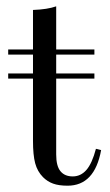

<svg xmlns="http://www.w3.org/2000/svg" viewBox="-20 -569 343 600"><path d="M296 -100Q275.8 11.3 191.1 11.3Q163.7 11.3 146 4.8Q128.2 -1.6 114.5 -15.3Q96.8 -33.1 89.9 -58.9Q83.1 -84.7 83.1 -128.2V-323.4H5.6V-339.5H83.1V-398.4H5.6V-414.5H83.1V-537.9Q128.2 -539.5 155.6 -549.2V-414.5H275V-398.4H155.6V-339.5H275V-323.4H155.6V-86.3Q155.6 -50 169 -33.9Q182.3 -17.7 207.3 -17.7Q232.3 -17.7 250 -37.9Q267.7 -58.1 279.8 -104Z"/></svg>

Font: Playfair Display
Style: Regular
Weight: 400
Designer: Claus Eggers Sørensen
Foundry: Claus Eggers Sørensen
Version: Version 1.005; ttfautohint (v1.2) -l 10 -r 42 -G 200 -x 21 -